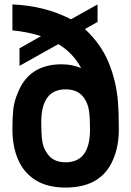

<svg xmlns="http://www.w3.org/2000/svg" viewBox="-20 -833 593 866"><path d="M276 13Q194 13 140.5 -20.5Q87 -54 61.5 -113.5Q36 -173 36 -249Q36 -304 40 -340.5Q44 -377 61 -416Q112 -543 258 -543Q306 -543 346 -526Q308 -596 243 -634L68 -536V-615L165 -670Q107 -689 36 -696V-813Q183 -807 300 -746L420 -813V-734L363 -702Q436 -634 470 -551Q504 -468 512 -375Q516 -325 516 -249Q516 -174 491 -115Q438 13 276 13ZM276 -101Q386 -101 386 -249Q386 -301 381.5 -333Q377 -365 360 -390Q333 -430 276 -430Q166 -430 166 -281Q166 -229 170.5 -197.5Q175 -166 193 -141Q219 -101 276 -101Z"/></svg>

Font: Tanohe Sans SemiBold
Style: Regular
Weight: 600
Designer: Village Type and Design LLC & Cristiano Sobral
Foundry: Cooper Hewitt Smithsonian Design Museum
Version: Version 1.00;September 29, 2021;FontCreator 13.0.0.2655 64-b